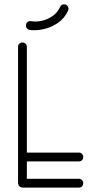

<svg xmlns="http://www.w3.org/2000/svg" viewBox="-20 -852 416 872"><path d="M338 -40Q347 -40 352.5 -34Q358 -28 358 -20Q358 -11 352.5 -5.5Q347 0 338 0H86Q62 0 62 -24V-639Q62 -648 67.5 -653.5Q73 -659 82 -659Q90 -659 96 -653.5Q102 -648 102 -639V-159H338Q347 -159 352.5 -153Q358 -147 358 -139Q358 -130 352.5 -124.5Q347 -119 338 -119H102V-40ZM253 -820Q258 -834 274 -832Q282 -831 287 -824.5Q292 -818 291 -809Q291 -807 290 -805Q273 -768 241.5 -747Q210 -726 175.5 -719Q141 -712 115 -716Q107 -717 102 -723.5Q97 -730 98 -738Q99 -747 105 -752Q111 -757 120 -756Q141 -752 167 -757Q193 -762 216.5 -777.5Q240 -793 253 -820Z"/></svg>

Font: Libertine Sup Light
Style: Regular
Weight: 300
Designer: Bastien Sozeau
Foundry: NBR — Bastien Sozeau
Version: Version 2.003; ttfautohint (v1.8.4.7-5d5b);gftools[0.9.33]